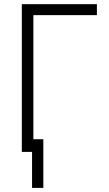

<svg xmlns="http://www.w3.org/2000/svg" viewBox="-20 -731 523 924"><path d="M446.3 -658.2H140.6V0H85V-710.9H446.3ZM188.5 173.3H134.3V-61H188.5Z"/></svg>

Font: MAUL Condensed Light
Style: Light
Weight: 300
Designer: MAUL
Version: Version 2.137; 2017; ttfautohint (v1.8.3)